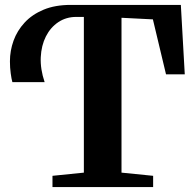

<svg xmlns="http://www.w3.org/2000/svg" viewBox="-20 -763 794 783"><path d="M194 0V-46L322 -59V-694H291Q250 -694 218 -672.8Q186 -651.5 167.2 -614.5Q148.5 -577.5 146.2 -529.5Q144 -481.5 162 -428H30.5Q27 -440 23.8 -463.2Q20.5 -486.5 20.5 -513Q20.5 -556 35.2 -597Q50 -638 80.5 -671Q111 -704 157.8 -723.5Q204.5 -743 268.5 -743H717.5L733.5 -460H657L603.5 -684L475.5 -690.5V-59L604.5 -46V0Z"/></svg>

Font: Merriweather 60pt
Style: Bold
Weight: 700
Version: Version 2.100